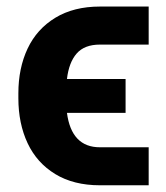

<svg xmlns="http://www.w3.org/2000/svg" viewBox="-20 -550 500 577"><path d="M426.8 -107.4V6.8H280.3Q201.2 6.8 146 -26.9Q90.8 -60.5 63 -119.6Q35.2 -178.7 35.2 -254.9V-269.5Q35.2 -345.2 63 -404.1Q90.8 -462.9 146.2 -496.6Q201.7 -530.3 280.3 -530.3H426.8V-416H280.3Q233.9 -416 210.4 -389.2Q187 -362.3 181.2 -312.5H357.4V-210.9H181.2Q194.8 -107.4 280.3 -107.4Z"/></svg>

Font: Pretendard Std
Style: Bold
Weight: 700
Designer: Base glyphs from Inter by Rasmus Andersson; Hangeul glyphs from Noto Sans CJK(Source Han Sans) by Jang Soo-young and Kan
Foundry: Kil Hyung-jin
Version: Version 1.309